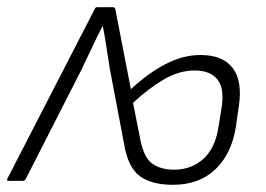

<svg xmlns="http://www.w3.org/2000/svg" viewBox="-37 -503 739 534"><path d="M444 11Q385 11 352 -13Q319 -37 308 -103L268 -314Q263 -344 259 -372Q255 -400 249 -430H248Q233 -401 219 -371Q205 -341 190 -310L34 -4Q31 0 27 0H-13Q-20 0 -16 -7L226 -477Q228 -483 233 -483H277Q283 -483 284 -476L327 -255Q373 -298 422 -324Q471 -350 521 -350Q583 -350 610.5 -313.5Q638 -277 627 -206L619 -150Q607 -75 562 -32Q517 11 444 11ZM447 -31Q495 -31 528.5 -61Q562 -91 571 -152L579 -202Q588 -256 568 -281.5Q548 -307 505 -307Q461 -307 418.5 -282Q376 -257 333 -217L353 -116Q363 -64 387 -47.5Q411 -31 447 -31Z"/></svg>

Font: Sofia Sans Semi Condensed Light
Style: Italic
Weight: 300
Italic angle: -9°
Version: Version 4.100